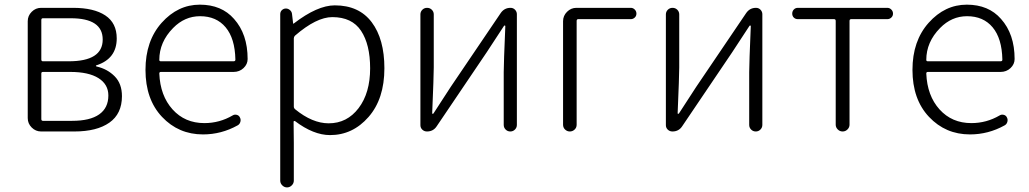

<svg xmlns="http://www.w3.org/2000/svg" viewBox="-20 -567 4436 828"><path d="M157.2 0Q133.8 0 116.7 -17.1Q99.6 -34.2 99.6 -57.6V-475.6Q99.6 -499 116.7 -516.1Q133.8 -533.2 157.2 -533.2H294.9Q384.8 -533.2 434.1 -500.5Q483.4 -467.8 483.4 -401.4Q483.4 -313.5 395.5 -285.2Q393.6 -285.2 393.6 -283.2Q393.6 -281.2 396.5 -280.3Q443.4 -269.5 474.6 -237.8Q505.9 -206.1 505.9 -152.3Q505.9 -76.2 451.7 -38.1Q397.5 0 300.8 0ZM158.2 -310.5Q158.2 -302.7 165 -302.7H276.4Q422.9 -302.7 422.9 -396.5Q422.9 -488.3 285.2 -488.3H165Q158.2 -488.3 158.2 -480.5ZM158.2 -53.7Q158.2 -45.9 165 -45.9H291Q368.2 -45.9 407.7 -73.7Q447.3 -101.6 447.3 -155.3Q447.3 -203.1 404.8 -230Q362.3 -256.8 283.2 -256.8H165Q158.2 -256.8 158.2 -250Z M855.5 12.7Q750 12.7 678.7 -63Q607.4 -138.7 607.4 -265.6Q607.4 -390.6 677.2 -468.8Q747.1 -546.9 841.8 -546.9Q935.5 -546.9 989.3 -485.4Q1047.9 -419.9 1047.9 -312.5Q1047.9 -290 1030.3 -273.4Q1012.7 -256.8 987.3 -256.8H673.8Q667 -256.8 667 -250Q670.9 -154.3 724.1 -95.2Q777.3 -36.1 861.3 -36.1Q926.8 -36.1 983.4 -69.3Q991.2 -74.2 1001 -71.8Q1010.7 -69.3 1014.6 -60.5Q1019.5 -51.8 1016.6 -41.5Q1013.7 -31.2 1004.9 -26.4Q934.6 12.7 855.5 12.7ZM667 -308.6Q667 -302.7 673.8 -302.7H987.3Q995.1 -302.7 995.1 -309.6Q995.1 -310.5 995.1 -310.5Q993.2 -401.4 953.1 -449.2Q913.1 -497.1 842.8 -497.1Q776.4 -497.1 726.6 -446.3Q667 -385.7 667 -308.6Z M1188.5 211.9V-505.9Q1188.5 -516.6 1195.8 -523.4Q1203.1 -530.3 1212.9 -530.3Q1222.7 -530.3 1230.5 -523.4Q1238.3 -516.6 1239.3 -506.8L1244.1 -465.8Q1244.1 -464.8 1245.1 -464.8Q1246.1 -464.8 1247.1 -465.8Q1348.6 -543.9 1423.8 -543.9Q1528.3 -543.9 1583 -471.2Q1637.7 -398.4 1637.7 -272.5Q1637.7 -140.6 1569.3 -62.5Q1501 15.6 1403.3 15.6Q1332 15.6 1252 -44.9Q1250 -45.9 1248 -44.9Q1246.1 -43.9 1246.1 -42L1247.1 48.8V211.9Q1247.1 223.6 1238.3 232.4Q1229.5 241.2 1217.8 241.2Q1206.1 241.2 1197.3 232.4Q1188.5 223.6 1188.5 211.9ZM1397.5 -35.2Q1476.6 -35.2 1526.4 -100.6Q1576.2 -166 1576.2 -272.5Q1576.2 -375 1537.1 -434.1Q1498 -493.2 1413.1 -493.2Q1344.7 -493.2 1252 -413.1Q1247.1 -408.2 1247.1 -401.4V-107.4Q1247.1 -100.6 1252.9 -95.7Q1327.1 -35.2 1397.5 -35.2Z M1821.3 0Q1809.6 0 1801.3 -7.8Q1793 -15.6 1793 -27.3V-504.9Q1793 -516.6 1801.3 -524.9Q1809.6 -533.2 1821.8 -533.2Q1834 -533.2 1842.3 -524.9Q1850.6 -516.6 1850.6 -504.9V-276.4Q1850.6 -240.2 1843.8 -78.1Q1843.8 -76.2 1846.2 -76.2Q1848.6 -76.2 1849.6 -78.1Q1860.4 -94.7 1886.7 -135.3Q1913.1 -175.8 1923.8 -192.4L2138.7 -509.8Q2154.3 -533.2 2181.6 -533.2Q2193.4 -533.2 2201.2 -524.9Q2209 -516.6 2209 -505.9V-28.3Q2209 -16.6 2200.7 -8.3Q2192.4 0 2180.7 0Q2168.9 0 2160.6 -8.3Q2152.3 -16.6 2152.3 -28.3V-255.9Q2152.3 -293 2159.2 -454.1Q2159.2 -457 2156.7 -457Q2154.3 -457 2153.3 -455.1Q2137.7 -431.6 2079.1 -341.8L1863.3 -22.5Q1848.6 0 1821.3 0Z M2408.2 -29.3V-475.6Q2408.2 -499 2425.3 -516.1Q2442.4 -533.2 2465.8 -533.2H2700.2Q2710 -533.2 2717.3 -525.9Q2724.6 -518.6 2724.6 -508.3Q2724.6 -498 2717.3 -491.2Q2710 -484.4 2700.2 -484.4H2473.6Q2466.8 -484.4 2466.8 -476.6V-29.3Q2466.8 -16.6 2458 -8.3Q2449.2 0 2437.5 0Q2425.8 0 2417 -8.3Q2408.2 -16.6 2408.2 -29.3Z M2879.9 0Q2868.2 0 2859.9 -7.8Q2851.6 -15.6 2851.6 -27.3V-504.9Q2851.6 -516.6 2859.9 -524.9Q2868.2 -533.2 2880.4 -533.2Q2892.6 -533.2 2900.9 -524.9Q2909.2 -516.6 2909.2 -504.9V-276.4Q2909.2 -240.2 2902.3 -78.1Q2902.3 -76.2 2904.8 -76.2Q2907.2 -76.2 2908.2 -78.1Q2918.9 -94.7 2945.3 -135.3Q2971.7 -175.8 2982.4 -192.4L3197.3 -509.8Q3212.9 -533.2 3240.2 -533.2Q3252 -533.2 3259.8 -524.9Q3267.6 -516.6 3267.6 -505.9V-28.3Q3267.6 -16.6 3259.3 -8.3Q3251 0 3239.3 0Q3227.5 0 3219.2 -8.3Q3210.9 -16.6 3210.9 -28.3V-255.9Q3210.9 -293 3217.8 -454.1Q3217.8 -457 3215.3 -457Q3212.9 -457 3211.9 -455.1Q3196.3 -431.6 3137.7 -341.8L2921.9 -22.5Q2907.2 0 2879.9 0Z M3584 -29.3V-476.6Q3584 -484.4 3577.1 -484.4H3420.9Q3410.2 -484.4 3403.3 -491.2Q3396.5 -498 3396.5 -508.3Q3396.5 -518.6 3403.3 -525.9Q3410.2 -533.2 3420.9 -533.2H3806.6Q3816.4 -533.2 3823.7 -525.9Q3831.1 -518.6 3831.1 -508.3Q3831.1 -498 3823.7 -491.2Q3816.4 -484.4 3806.6 -484.4H3650.4Q3643.6 -484.4 3643.6 -476.6V-29.3Q3643.6 -17.6 3634.8 -8.8Q3626 0 3613.8 0Q3601.6 0 3592.8 -8.8Q3584 -17.6 3584 -29.3Z M4163.1 12.7Q4057.6 12.7 3986.3 -63Q3915 -138.7 3915 -265.6Q3915 -390.6 3984.9 -468.8Q4054.7 -546.9 4149.4 -546.9Q4243.2 -546.9 4296.9 -485.4Q4355.5 -419.9 4355.5 -312.5Q4355.5 -290 4337.9 -273.4Q4320.3 -256.8 4294.9 -256.8H3981.4Q3974.6 -256.8 3974.6 -250Q3978.5 -154.3 4031.7 -95.2Q4085 -36.1 4168.9 -36.1Q4234.4 -36.1 4291 -69.3Q4298.8 -74.2 4308.6 -71.8Q4318.4 -69.3 4322.3 -60.5Q4327.1 -51.8 4324.2 -41.5Q4321.3 -31.2 4312.5 -26.4Q4242.2 12.7 4163.1 12.7ZM3974.6 -308.6Q3974.6 -302.7 3981.4 -302.7H4294.9Q4302.7 -302.7 4302.7 -309.6Q4302.7 -310.5 4302.7 -310.5Q4300.8 -401.4 4260.7 -449.2Q4220.7 -497.1 4150.4 -497.1Q4084 -497.1 4034.2 -446.3Q3974.6 -385.7 3974.6 -308.6Z"/></svg>

Font: irohamaru Light
Style: Regular
Weight: 200
Designer: [Source Han Sans]
Ryoko NISHIZUKA  (kana & ideographs); Paul D. Hunt (Latin, Greek & Cyrillic); Wenlong ZHANG  (bopomofo
Version: Version 1.01